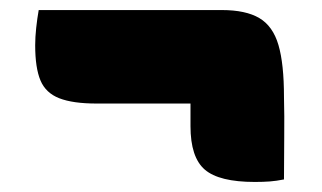

<svg xmlns="http://www.w3.org/2000/svg" viewBox="-20 -475 640 382"><path d="M57 -455H421Q469 -455 496 -439Q523 -423 534 -385.5Q545 -348 545 -282Q546 -245 545.5 -202Q545 -159 545 -118Q530 -115 517 -114Q504 -113 487 -113Q416 -113 387.5 -137.5Q359 -162 359 -224V-269H172Q125 -269 98 -279.5Q71 -290 60.5 -315Q50 -340 50 -385Q50 -401 52 -419.5Q54 -438 57 -455Z"/></svg>

Font: Recursive Sn Csl St Blk
Style: Regular
Weight: 900
Version: Version 1.079;hotconv 1.0.112;makeotfexe 2.5.65598; ttfautoh